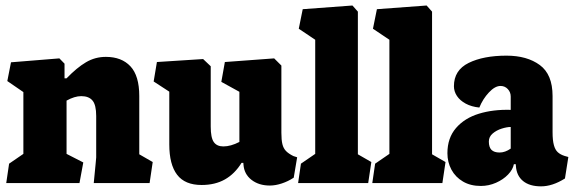

<svg xmlns="http://www.w3.org/2000/svg" viewBox="-20 -658 2065 690"><path d="M325.7 -241.2V-92.3L323.7 -69.8L316.9 0H517.6L528.8 -75.7L480.5 -103.5V-313Q480.5 -385.7 448.7 -419.7Q417 -453.6 360.4 -453.6Q321.8 -453.6 289.1 -434.3Q256.3 -415 219.2 -376.5H211.9V-429.2L193.4 -448.2L19.5 -434.1L6.3 -366.7L64 -327.1V-105L12.7 -69.8L2.4 0H265.6L279.3 -74.2L219.2 -105V-296.4Q248 -312.5 272 -312.5Q299.3 -312.5 312.5 -296.6Q325.7 -280.8 325.7 -241.2Z M588.4 -138.7Q588.4 -66.9 616.5 -30Q644.5 6.8 704.6 6.8Q752.9 6.8 788.3 -13.2Q823.7 -33.2 848.1 -72.8H854.5L855 -66.4Q857.4 -32.2 883.8 -11.7Q910.2 8.8 949.7 8.8Q970.2 8.8 992.9 1.2Q1015.6 -6.3 1035.6 -19.5L1047.9 -92.8L1034.2 -97.2Q1016.6 -106 1007.6 -115.5Q998.5 -125 994.9 -139.9Q991.2 -154.8 991.2 -180.7V-422.4L965.3 -448.2L788.1 -435.1L775.4 -363.8L840.3 -328.1V-147.9Q809.1 -131.8 782.7 -131.8Q759.3 -131.8 748.3 -147.5Q737.3 -163.1 737.3 -203.1V-419.9L710 -445.8L543.9 -435.1L532.2 -365.2L588.4 -328.6Z M1246.6 -638.2 1067.9 -625 1053.7 -554.7 1112.8 -515.1V-105L1061.5 -69.8L1051.3 0H1303.2L1314.5 -75.7L1266.1 -103.5V-616.2Z M1513.2 -638.2 1334.5 -625 1320.3 -554.7 1379.4 -515.1V-105L1328.1 -69.8L1317.9 0H1569.8L1581.1 -75.7L1532.7 -103.5V-616.2Z M1708 10.3Q1736.3 10.3 1762.5 -1.2Q1788.6 -12.7 1805.9 -30.8Q1823.2 -48.8 1826.7 -67.9H1833.5L1834 -61.5Q1836.4 -26.4 1859.9 -7.3Q1883.3 11.7 1924.3 11.7Q1965.3 11.7 2010.3 -16.6L2022.5 -93.8L2008.8 -97.7Q1993.7 -102.5 1984.4 -111.1Q1975.1 -119.6 1970.5 -136.7Q1965.8 -153.8 1965.8 -182.6V-313Q1965.8 -390.6 1919.9 -424.3Q1874 -458 1800.3 -458Q1717.3 -458 1664.3 -431.9Q1611.3 -405.8 1611.3 -348.1Q1611.3 -329.6 1622.1 -313.2Q1632.8 -296.9 1653.6 -285.6Q1674.3 -274.4 1702.6 -271.5Q1715.3 -302.7 1737.1 -325.9Q1758.8 -349.1 1778.8 -349.1Q1794.4 -349.1 1804.9 -337.9Q1815.4 -326.7 1815.4 -311V-263.2Q1752.4 -265.1 1700.9 -249.3Q1649.4 -233.4 1618.7 -197.8Q1587.9 -162.1 1587.9 -107.4Q1587.9 -75.2 1602.3 -48.3Q1616.7 -21.5 1643.8 -5.6Q1670.9 10.3 1708 10.3ZM1815.4 -201.7V-124Q1795.4 -109.9 1775.4 -109.9Q1755.9 -109.9 1746.3 -119.4Q1736.8 -128.9 1736.8 -149.4Q1736.8 -166.5 1750.5 -178.2Q1764.2 -189.9 1783 -195.8Q1801.8 -201.7 1815.4 -201.7Z"/></svg>

Font: Neuton ExtraBold
Style: Regular
Weight: 800
Designer: Brian M Zick
Foundry: Brian M Zick
Version: Version 1.560